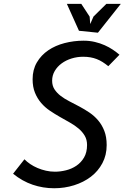

<svg xmlns="http://www.w3.org/2000/svg" viewBox="-20 -970 690 998"><path d="M543 -626Q527.5 -638.5 512.8 -647.8Q498 -657 482.5 -663Q467 -669 449.8 -672Q432.5 -675 412 -675Q381 -675 352 -666Q323 -657 300.5 -640.5Q278 -624 264.5 -601Q251 -578 251 -550.5Q251 -524.5 263.2 -505.8Q275.5 -487 295.2 -471.8Q315 -456.5 340.5 -443.5Q366 -430.5 392.8 -416.2Q419.5 -402 445 -384.8Q470.5 -367.5 490.2 -344.2Q510 -321 522.2 -289.8Q534.5 -258.5 534.5 -216Q534.5 -163.5 512.2 -121.8Q490 -80 452.2 -51.2Q414.5 -22.5 365 -7Q315.5 8.5 261.5 8.5Q203.5 8.5 149.8 -9.8Q96 -28 48 -67L107 -142Q120 -129 137.2 -117.2Q154.5 -105.5 175 -96.8Q195.5 -88 218.5 -82.8Q241.5 -77.5 265.5 -77.5Q293.5 -77.5 323 -84.8Q352.5 -92 377 -108.5Q401.5 -125 417 -151.5Q432.5 -178 432.5 -216.5Q432.5 -244 420.2 -264.8Q408 -285.5 388 -302.2Q368 -319 342.8 -333.2Q317.5 -347.5 291 -362.5Q264.5 -377.5 239 -394.8Q213.5 -412 193.8 -435Q174 -458 161.8 -488Q149.5 -518 149.5 -558Q149.5 -608 171.8 -645.8Q194 -683.5 230.8 -708.5Q267.5 -733.5 315.5 -746Q363.5 -758.5 414.5 -758.5Q445.5 -758.5 473 -752Q500.5 -745.5 524 -735Q547.5 -724.5 566.8 -711.5Q586 -698.5 601 -685.5ZM489 -800 390.5 -810 327.5 -950H402.5L446 -883.5L449 -845L466 -884L533 -950H608Z"/></svg>

Font: B612 Mono
Style: Italic
Weight: 400
Italic angle: -10°
Version: Version 1.005